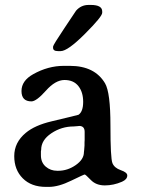

<svg xmlns="http://www.w3.org/2000/svg" viewBox="-20 -730 560 763"><path d="M142.6 -112.8Q142.6 -84.5 161.6 -67.9Q180.7 -51.3 207.5 -51.3H210.9Q248.5 -51.3 281 -74Q313.5 -96.7 313.5 -125Q314.5 -130.9 314.5 -133.8L315.9 -152.3Q315.9 -158.2 315.9 -164.1L316.4 -173.3V-206.1Q316.4 -229.5 294.4 -229.5L291.5 -229L279.3 -228Q275.9 -227.5 272.9 -227.5Q224.6 -227.5 184.1 -200.4Q143.6 -173.3 143.6 -134.8L142.6 -128.4ZM190.9 -540V-544.9Q190.9 -550.8 236.3 -618.7Q281.7 -686.5 282.2 -687.5Q302.2 -710.4 332 -710.4H340.8Q386.2 -710.4 386.2 -684.6V-679.2Q386.2 -664.1 317.6 -595.5Q249 -526.9 221.2 -526.9H210.4Q190.9 -526.9 190.9 -540ZM233.4 -468.3H257.8Q356.4 -468.3 397.5 -398.9Q418.9 -362.3 418.9 -231.7Q418.9 -101.1 426.8 -81.8Q434.6 -62.5 460.2 -53.7Q485.8 -44.9 485.8 -32.7Q485.8 -17.1 464.8 -7.8Q431.2 6.8 396.5 6.8Q361.8 6.8 340.8 -14.9Q319.8 -36.6 316.7 -36.6Q313.5 -36.6 262.9 -12Q212.4 12.7 174.3 12.7H162.6Q104.5 12.7 70.6 -21.2Q36.6 -55.2 36.6 -109.6Q36.6 -164.1 82.5 -202.1Q118.2 -231.9 184.1 -247.6Q290.5 -272.9 292 -273.9Q310.5 -286.6 310.5 -325.2Q310.5 -363.8 291.5 -387.9Q272.5 -412.1 236.3 -412.1Q200.2 -412.1 162.4 -369.6Q124.5 -327.1 105 -327.1Q65.4 -327.1 65.4 -368.2Q65.4 -409.2 111.8 -435.1Q170.9 -468.3 233.4 -468.3Z"/></svg>

Font: Averia Serif Libre
Style: Regular
Weight: 400
Version: Version 1.002